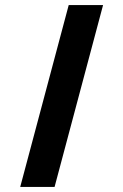

<svg xmlns="http://www.w3.org/2000/svg" viewBox="-20 -740 488 760"><path d="M252 -720H388L196 0H60Z"/></svg>

Font: Manrope ExtraLight ExtraBold
Style: Regular
Weight: 800
Version: Version 4.504